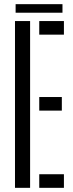

<svg xmlns="http://www.w3.org/2000/svg" viewBox="-20 -901 349 921"><path d="M51.9 0V-800H124.4V0ZM168.3 0V-65.2H286.6V0ZM168.3 -370.4V-435.6H276.6V-370.4ZM168.3 -734.8V-800H286.6V-734.8ZM54.9 -881H279.7V-840H54.9Z"/></svg>

Font: Big Shoulders Stencil Display SC Thin
Style: Regular
Weight: 100
Designer: Patric King
Foundry: XO Type Co
Version: Version 2.001